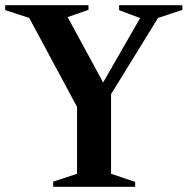

<svg xmlns="http://www.w3.org/2000/svg" viewBox="-40 -720 723 740"><path d="M165 0V-20L275 -56L257 -32V-308L65 -665L88 -646L-20 -681V-700H301V-682L203 -648L212 -670L369 -381L342 -375L509 -666L514 -645L419 -681V-700H663V-682L552 -645L579 -667L388 -357V-28L368 -57L481 -19V0Z"/></svg>

Font: Wittgenstein SemiBold
Style: Regular
Weight: 600
Designer: Jörg Drees
Foundry: Jörg Drees
Version: Version 1.500